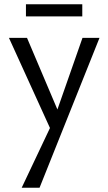

<svg xmlns="http://www.w3.org/2000/svg" viewBox="-20 -594 509 903"><path d="M448 -416 166 289H82L215 8L22 -416H107L250 -79L368 -416ZM102 -574H367V-517H102Z"/></svg>

Font: Ysabeau Medium
Style: Regular
Weight: 500
Designer: Christian Thalmann (Catharsis Fonts)
Version: Version 0.003